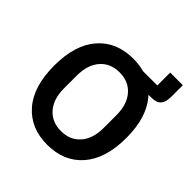

<svg xmlns="http://www.w3.org/2000/svg" viewBox="-213 -966 1138 1138"><g transform="rotate(45 356.0 -397.0)"><path d="M356 -710Q406.2 -710 448.2 -698.2H568.8V-806.2H674.8V-710Q674.8 -665.5 656.7 -643.8Q638.7 -622.1 591.8 -622.1H570.8Q659.2 -526.4 659.2 -349.1Q659.2 -175.3 577.6 -81.5Q496.1 12.2 356 12.2Q215.8 12.2 134.5 -81.5Q53.2 -175.3 53.2 -349.1Q53.2 -522.9 134.5 -616.5Q215.8 -710 356 -710ZM522 -294.9V-402.8Q522 -492.2 477.1 -543.7Q432.1 -595.2 356 -595.2Q279.8 -595.2 234.9 -543.7Q189.9 -492.2 189.9 -402.8V-294.9Q189.9 -205.6 234.9 -154.3Q279.8 -103 356 -103Q432.1 -103 477.1 -154.3Q522 -205.6 522 -294.9Z"/></g></svg>

Font: Anuphan SemiBold
Style: Bold
Weight: 600
Designer: Mike Abbink, Paul van der Laan, Pieter van Rosmalen, Mint Tantisuwanna
Foundry: Bold Monday; Cadson Demak
Version: Version 3.002;hotconv 1.0.109;makeotfexe 2.5.65596